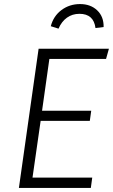

<svg xmlns="http://www.w3.org/2000/svg" viewBox="-20 -925 556 945"><path d="M502 -635H223L187 -380H429L422 -330H180L140 -51H434L427 0H73L170 -685H516ZM230 -796Q243 -846 282.5 -875.5Q322 -905 374 -905Q426 -905 458.5 -874Q491 -843 490 -792L450 -787Q441 -857 371 -857Q336 -857 309.5 -838Q283 -819 268 -784Z"/></svg>

Font: Fira Sans Light
Style: Italic
Weight: 300
Italic angle: -8°
Designer: bBox Type GmbH & Carrois Corporate GbR & Edenspiekermann AG
Foundry: bBox Type GmbH & Carrois Corporate GbR & Edenspiekermann AG
Version: Version 4.301